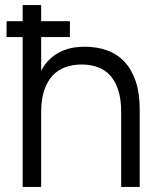

<svg xmlns="http://www.w3.org/2000/svg" viewBox="-20 -740 633 760"><path d="M6 -593.3V-656H256.7V-593.3ZM459.7 -296.5Q459.7 -347 448.2 -382.7Q436.8 -418.3 416.3 -441Q395.8 -463.7 366.9 -474.2Q338 -484.7 303 -484.7Q268.3 -484.7 239.1 -474.2Q209.8 -463.8 188.5 -441.2Q167.2 -418.5 155.1 -382.8Q143 -347 143 -296.5L126.3 -416.7Q132.2 -438.2 144.5 -462.5Q156.8 -486.8 178.7 -507.4Q200.5 -528 234 -541.5Q267.5 -555 315.7 -555Q364.3 -555 404.5 -540.3Q444.7 -525.7 473.2 -495Q501.8 -464.3 517.4 -417.6Q533 -370.8 533 -306.7V0H459.7ZM69.7 0V-720H143V0Z"/></svg>

Font: Vela Sans GX ExtLt
Style: Regular
Weight: 200
Designer: Principal design: Mikhail Sharanda - project Manrope.
Design modification: Ravid Balaliev
Foundry: Mikhail Sharanda
Version: Version 1.001